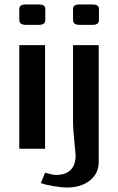

<svg xmlns="http://www.w3.org/2000/svg" viewBox="-20 -670 531 865"><path d="M425.8 -579.1Q425.8 -558.1 397 -558.1H337.9Q309.1 -558.1 309.1 -579.1V-629.9Q309.1 -649.9 337.9 -649.9H397Q425.8 -649.9 425.8 -629.9ZM183.1 107.9Q217.3 118.2 231.9 118.2Q275.4 118.2 298.1 95.7Q320.8 73.2 320.8 30.8Q320.8 25.4 314.9 -33Q309.1 -91.3 309.1 -116.2V-466.8H424.8V59.1Q424.8 111.3 385 143.1Q345.2 174.8 279.8 174.8Q261.7 174.8 225.3 169.2Q189 163.6 164.1 154.8ZM184.1 -579.1Q184.1 -558.1 154.8 -558.1H96.2Q79.6 -558.1 73.2 -564.7Q66.9 -571.3 66.9 -579.1V-629.9Q66.9 -649.9 96.2 -649.9H154.8Q184.1 -649.9 184.1 -629.9ZM66.9 0V-466.8H183.1V0Z"/></svg>

Font: Resagokr
Style: Bold
Weight: 600
Designer: gluk
Foundry: gluk
Version: Version 0.95